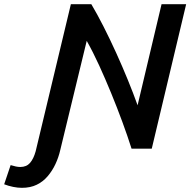

<svg xmlns="http://www.w3.org/2000/svg" viewBox="-152 -713 913 921"><path d="M-47 188Q-67 188 -89 183.5Q-111 179 -132 171L-101 79Q-88 83 -76.5 85.5Q-65 88 -55 88Q-25 88 -8 68.5Q9 49 19 13L188 -693H286Q314 -646 344.5 -586Q375 -526 405 -460Q435 -394 461.5 -329Q488 -264 508 -208L623 -693H741L576 0H479Q460 -60 435 -128Q410 -196 381.5 -265.5Q353 -335 323.5 -399.5Q294 -464 264 -517L137 7Q129 42 114 74Q99 106 77 132Q55 158 24.5 173Q-6 188 -47 188Z"/></svg>

Font: Ubuntu Sans SemiBold
Style: Italic
Weight: 600
Italic angle: -13.5°
Designer: Dalton Maag Ltd
Foundry: Dalton Maag Ltd
Version: Version 1.006